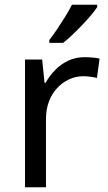

<svg xmlns="http://www.w3.org/2000/svg" viewBox="-20 -786 453 806"><path d="M335 -546Q350 -546 367.5 -544.5Q385 -543 398 -540L387 -459Q374 -462 358.5 -464Q343 -466 329 -466Q298 -466 270 -453Q242 -440 220 -416.5Q198 -393 185.5 -360Q173 -327 173 -286V0H85V-536H157L167 -438H171Q188 -468 212 -492.5Q236 -517 267 -531.5Q298 -546 335 -546ZM388 -756Q379 -742 362 -722Q345 -702 324.5 -680.5Q304 -659 283.5 -639.5Q263 -620 245 -606H187V-618Q202 -637 219.5 -663Q237 -689 254 -716.5Q271 -744 282 -766H388Z"/></svg>

Font: Noto Sans Myanmar
Style: Regular
Weight: 400
Designer: Monotype Design Team
Foundry: Monotype Imaging Inc.
Version: Version 2.107